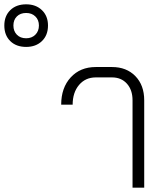

<svg xmlns="http://www.w3.org/2000/svg" viewBox="-241 -868 773 888"><path d="M-221 -750Q-221 -794 -193.5 -821Q-166 -848 -120 -848Q-75 -848 -47 -821Q-19 -794 -19 -750Q-19 -705 -47 -678Q-75 -651 -120 -651Q-166 -651 -193.5 -678Q-221 -705 -221 -750ZM-61 -750Q-61 -776 -77.5 -792Q-94 -808 -120 -808Q-147 -808 -163 -792Q-179 -776 -179 -750Q-179 -724 -163 -707.5Q-147 -691 -120 -691Q-94 -691 -77.5 -707.5Q-61 -724 -61 -750ZM372 -404Q372 -452 346 -481Q320 -510 277 -510H202Q154 -510 124.5 -475Q95 -440 95 -384H42Q42 -462 86 -510Q130 -558 202 -558H277Q344 -558 385 -516Q426 -474 426 -404V0H372Z"/></svg>

Font: Bai Jamjuree Light
Style: Regular
Weight: 300
Designer: Katatrad Aksorn Co.,Ltd.
Foundry: Cadson Demak Co.,Ltd.
Version: Version 1.000; ttfautohint (v1.6)